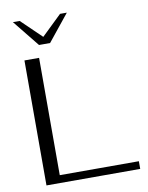

<svg xmlns="http://www.w3.org/2000/svg" viewBox="-98 -989 816 1059"><g transform="rotate(-10 309.5 -459.5)"><path d="M75 -700H157V-43H600V0H75ZM49 -919H87L200 -810L313 -919H351L231 -770H169Z"/></g></svg>

Font: Fahkwang Light
Style: Regular
Weight: 300
Version: Version 1.000; ttfautohint (v1.6)